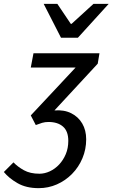

<svg xmlns="http://www.w3.org/2000/svg" viewBox="-86 -766 585 998"><path d="M115 212Q50 212 5 186Q-40 160 -66 128L-16 78Q6 101 38.5 119Q71 137 119 137Q146 137 173 124.5Q200 112 221.5 89Q243 66 256 35Q269 4 269 -34Q269 -84 241.5 -108Q214 -132 166 -132Q148 -132 133 -127.5Q118 -123 100 -116L74 -166L307 -415H74L88 -489H431L422 -435L197 -192Q247 -196 284 -177.5Q321 -159 341.5 -124Q362 -89 362 -42Q362 10 342.5 56.5Q323 103 288.5 138Q254 173 209.5 192.5Q165 212 115 212ZM231 -570 141 -746H212L282 -642H286L400 -746H479L319 -570Z"/></svg>

Font: Source Sans 3 ExtraLight Medium
Style: Italic
Weight: 500
Italic angle: -11°
Version: Version 3.052;hotconv 1.1.0;makeotfexe 2.6.0